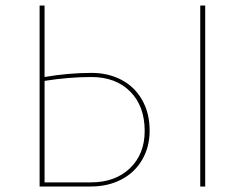

<svg xmlns="http://www.w3.org/2000/svg" viewBox="-20 -678 901 698"><path d="M524 -203Q524 -144 497 -97.5Q470 -51 421.5 -25.5Q373 0 309 0H124V-658H142V-398Q228 -413 313 -413Q373 -413 421 -388Q469 -363 496.5 -315Q524 -267 524 -203ZM726 -658V0H708V-658ZM506 -202Q506 -292 453.5 -345Q401 -398 312 -398Q231 -398 142 -384V-15H310Q399 -15 452.5 -66.5Q506 -118 506 -202Z"/></svg>

Font: Ysabeau Infant Thin
Style: Regular
Weight: 200
Designer: Christian Thalmann (Catharsis Fonts)
Version: Version 0.003